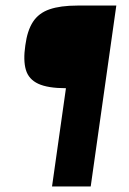

<svg xmlns="http://www.w3.org/2000/svg" viewBox="-20 -548 464 690"><path d="M398 -528 306 122H167L217 -231Q152 -231 117.5 -247Q83 -263 73 -297Q63 -331 71 -385Q78 -438 98.5 -469.5Q119 -501 158 -514.5Q197 -528 258 -528Z"/></svg>

Font: Genos Thin SemiBold
Style: Italic
Weight: 600
Italic angle: -8°
Version: Version 1.010